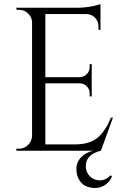

<svg xmlns="http://www.w3.org/2000/svg" viewBox="-20 -738 617 940"><path d="M400 75Q400 105 420 125Q440 145 469 145Q498 145 522 120L528 126Q519 150 498 165Q459 193 407 176Q384 168 369 145Q354 122 354 89Q354 56 377 32Q400 8 436 0H60V-10H73Q99 -10 117.5 -28.5Q136 -47 137 -73V-633Q134 -657 116 -673.5Q98 -690 73 -690H61L60 -700H353Q396 -700 429.5 -707Q463 -714 472 -718V-592H462V-610Q462 -634 445.5 -651Q429 -668 406 -669H202V-360H371Q391 -361 405 -375Q419 -389 419 -410V-424H429V-266H419V-281Q419 -301 405.5 -315Q392 -329 372 -330H202V-31H345Q419 -31 458 -64Q497 -97 523 -162H533L474 0Q400 18 400 75Z"/></svg>

Font: Cinzel
Style: Regular
Weight: 400
Designer: Natanael Gama
Version: Version 1.001;PS 001.001;hotconv 1.0.56;makeotf.lib2.0.21325